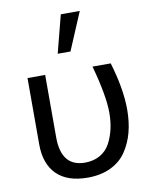

<svg xmlns="http://www.w3.org/2000/svg" viewBox="-92 -897 768 983"><g transform="rotate(-10 291.5 -406.0)"><path d="M68.4 -193.4V-538.1H160.2V-213.9Q160.2 -60.5 284.2 -60.5Q329.1 -60.5 362.8 -80.1Q396.5 -99.6 414.6 -133.8Q432.6 -168 441.4 -207Q450.2 -246.1 450.2 -291Q450.2 -378.9 406.2 -538.1H501Q543 -398.4 543 -291Q543 -226.6 528.8 -172.9Q514.6 -119.1 484.9 -75.2Q455.1 -31.2 403.8 -6.8Q352.5 17.6 284.2 17.6Q178.7 17.6 123.5 -37.1Q68.4 -91.8 68.4 -193.4ZM242.2 -633.8 293 -830.1H391.6L308.6 -633.8Z"/></g></svg>

Font: Gothic A1 Medium
Style: Regular
Weight: 500
Designer: HanYang I&C Co.,Ltd.
Foundry: HanYang I&C Co.,Ltd.
Version: Version 2.50